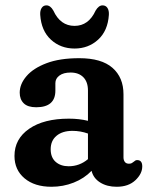

<svg xmlns="http://www.w3.org/2000/svg" viewBox="-20 -685 558 716"><path d="M34 -103.5Q34 -167 88.8 -204.8Q143.5 -242.5 237 -242.5Q275.5 -242.5 308 -234.5V-347.5Q308 -379.5 290.8 -397Q273.5 -414.5 243.5 -414.5Q216.5 -414.5 201.5 -403.2Q186.5 -392 186.5 -375V-347Q186.5 -285 115 -285Q83.5 -285 68.5 -299.8Q53.5 -314.5 53.5 -339.5Q53.5 -371.5 78.8 -401Q104 -430.5 153.2 -449.2Q202.5 -468 275.5 -468Q358.5 -468 399.5 -432Q440.5 -396 440.5 -333.5V-98Q440.5 -88 445.5 -81.2Q450.5 -74.5 461 -74.5Q467.5 -74.5 471.5 -76.8Q475.5 -79 479 -82Q481.5 -84.5 484.5 -86.2Q487.5 -88 491.5 -88Q510.5 -88 510.5 -64.5Q510.5 -37 484.8 -12.8Q459 11.5 415 11.5Q379 11.5 353.5 -4.5Q328 -20.5 321.5 -48Q294 -19.5 254.8 -4Q215.5 11.5 172 11.5Q109 11.5 71.5 -20Q34 -51.5 34 -103.5ZM169 -128.5Q169 -97.5 187.8 -81.2Q206.5 -65 236 -65Q276.5 -65 308 -91.5V-187Q280 -197 250 -197Q213 -197 191 -178.8Q169 -160.5 169 -128.5ZM258 -588.5Q310.5 -588.5 336.5 -645.5Q348 -665 362.5 -665Q374.5 -665 380.8 -655.2Q387 -645.5 386 -629.5Q382 -570 345.8 -537Q309.5 -504 258 -504Q206 -504 170 -537Q134 -570 130 -629.5Q129 -645.5 135.2 -655.2Q141.5 -665 153 -665Q168 -665 179 -645.5Q205 -588.5 258 -588.5Z"/></svg>

Font: Fraunces 72pt S100 SemiBold
Style: Regular
Weight: 600
Version: Version 1.000; ttfautohint (v1.8.3)